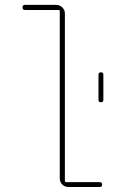

<svg xmlns="http://www.w3.org/2000/svg" viewBox="-20 -750 540 770"><path d="M375 -349.6V-450.2Q375 -460 384.8 -460Q394.5 -460 394.5 -450.2V-349.6Q394.5 -339.8 384.8 -339.8Q375 -339.8 375 -349.6ZM80.1 -710Q70.3 -710 70.3 -720.2Q70.3 -730.5 80.1 -730.5H205.1Q219.7 -730.5 230 -720.2Q240.2 -710 240.2 -695.3V-25.4Q240.2 -20.5 245.1 -19.5H379.9Q389.6 -19.5 389.6 -9.8Q389.6 0 379.9 0H254.9Q240.2 0 230 -9.8Q219.7 -19.5 219.7 -35.2V-705.1Q219.7 -710 214.8 -710Z"/></svg>

Font: Rounded Mgen+ 1mn thin
Style: Regular
Weight: 100
Designer: [Source Han Sans]
Ryoko NISHIZUKA  (kana & ideographs); Paul D. Hunt (Latin, Greek & Cyrillic); Wenlong ZHANG  (bopomofo
Version: Version 1.059.20150602